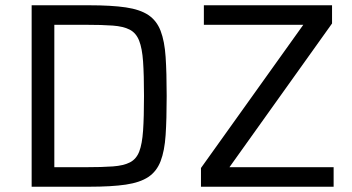

<svg xmlns="http://www.w3.org/2000/svg" viewBox="-20 -708 1335 728"><path d="M100 0V-688H318Q403 -688 457 -680Q511 -672 542.5 -651Q574 -630 589 -591Q604 -552 608 -492Q612 -432 612 -344Q612 -256 608 -196Q604 -136 589 -97Q574 -58 542.5 -37Q511 -16 457 -8Q403 0 318 0ZM186 -74H304Q367 -74 408 -77Q449 -80 473 -92.5Q497 -105 508 -133.5Q519 -162 522.5 -213Q526 -264 526 -344Q526 -424 522.5 -474.5Q519 -525 507.5 -554Q496 -583 472 -595.5Q448 -608 407.5 -611Q367 -614 304 -614H186ZM742 0V-71L1130 -614H753V-688H1239V-619L850 -74H1245V0Z"/></svg>

Font: Saira Thin
Style: Regular
Weight: 400
Version: Version 1.101